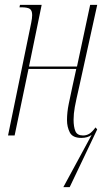

<svg xmlns="http://www.w3.org/2000/svg" viewBox="-20 -556 441 788"><path d="M314 10Q278 10 266.5 -12.5Q255 -35 255 -63Q255 -95 262 -129Q269 -163 277 -200L293 -273H97L40 0H13L108 -462Q110 -472 111 -480Q112 -488 112 -494Q112 -513 102.5 -519.5Q93 -526 67 -526H60L62 -536H151L99 -283H296L350 -536H379L305 -200Q292 -144 287 -116.5Q282 -89 282 -65Q282 -35 289.5 -17.5Q297 0 321 0Q335 0 346.5 -7Q358 -14 372 -33L379 -25L266 212H240L356 -2Q339 10 314 10Z"/></svg>

Font: Noto Serif Display ExtraCondensed Thin
Style: Italic
Weight: 100
Width: 2
Italic angle: -12°
Designer: Monotype Design Team
Foundry: Monotype Imaging Inc.
Version: Version 2.009